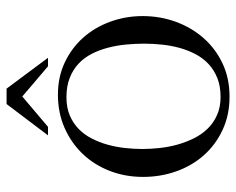

<svg xmlns="http://www.w3.org/2000/svg" viewBox="-87 -619 718 584"><g transform="rotate(-90 272.0 -327.0)"><path d="M515.1 -252Q515.1 -198.7 497.6 -150.9Q480 -103 448 -66.7Q416 -30.3 370.8 -9Q325.7 12.2 270 12.2Q214.4 12.2 169.2 -8.8Q124 -29.8 92 -65.7Q60.1 -101.6 43 -149.4Q25.9 -197.3 25.9 -251Q25.9 -305.2 44.2 -352.3Q62.5 -399.4 95.7 -434.3Q128.9 -469.2 174.8 -489.5Q220.7 -509.8 275.9 -509.8Q330.1 -509.8 374 -489Q418 -468.3 449.5 -432.9Q481 -397.5 498 -350.6Q515.1 -303.7 515.1 -252ZM431.2 -247.1Q431.2 -274.4 428.5 -302.7Q425.8 -331.1 418.9 -357.4Q412.1 -383.8 400.4 -406.7Q388.7 -429.7 370.6 -446.8Q352.5 -463.9 327.1 -473.9Q301.8 -483.9 268.1 -483.9Q236.8 -483.9 213.1 -473.9Q189.5 -463.9 171.9 -446.8Q154.3 -429.7 142.6 -406.7Q130.9 -383.8 123.8 -358.2Q116.7 -332.5 113.8 -305.4Q110.8 -278.3 110.8 -252.9Q110.8 -228 113.8 -200.7Q116.7 -173.3 124 -147Q131.3 -120.6 143.1 -96.7Q154.8 -72.8 172.4 -54.7Q189.9 -36.6 213.9 -25.9Q237.8 -15.1 269 -15.1Q301.8 -15.1 326.4 -24.9Q351.1 -34.7 369.1 -51.5Q387.2 -68.4 399.2 -91.1Q411.1 -113.8 418.2 -139.4Q425.3 -165 428.2 -192.6Q431.2 -220.2 431.2 -247.1ZM362.3 -540 270.5 -618.2 178.2 -540H152.3L247.6 -666H294.4L388.2 -540Z"/></g></svg>

Font: Scheherazade
Style: Regular
Weight: 400
Designer: SIL International
Foundry: SIL International
Version: Version 2.100 (build 932/914)